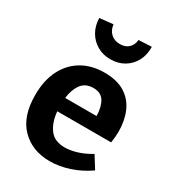

<svg xmlns="http://www.w3.org/2000/svg" viewBox="-192 -905 934 1028"><g transform="rotate(30 275.0 -391.0)"><path d="M275 12Q166 12 98.5 -56.5Q31 -125 31 -257Q31 -347 63.5 -411.5Q96 -476 155 -511Q214 -546 294 -546Q372 -546 421 -515Q470 -484 493 -430.5Q516 -377 516 -310Q516 -277 510 -240H177Q183 -174 213.5 -133Q244 -92 308 -92Q341 -92 381 -104Q421 -116 464 -142L511 -67Q453 -27 392.5 -7.5Q332 12 275 12ZM283 -445Q234 -445 209 -410.5Q184 -376 178 -323H372Q371 -377 351 -411Q331 -445 283 -445ZM283 -623Q237 -623 201 -644Q165 -665 144 -701.5Q123 -738 122 -785L205 -794Q209 -759 231 -739Q253 -719 287 -719Q320 -719 340 -737.5Q360 -756 363 -788L443 -792Q444 -742 424 -704.5Q404 -667 367.5 -645Q331 -623 283 -623Z"/></g></svg>

Font: Bitter
Style: Bold
Weight: 700
Designer: Sol Matas, and Bitter project Authors
Foundry: Sol Matas
Version: Version 2.001